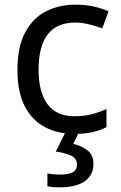

<svg xmlns="http://www.w3.org/2000/svg" viewBox="-20 -566 520 826"><path d="M300 10Q229 10 173.5 -19Q118 -48 86.5 -109Q55 -170 55 -265Q55 -364 88 -426Q121 -488 177.5 -517Q234 -546 306 -546Q347 -546 385 -537.5Q423 -529 447 -517L420 -444Q396 -453 364 -461Q332 -469 304 -469Q146 -469 146 -266Q146 -169 184.5 -117.5Q223 -66 299 -66Q343 -66 376.5 -75Q410 -84 438 -97V-19Q411 -5 378.5 2.5Q346 10 300 10ZM382 139Q382 187 345 213.5Q308 240 234 240Q202 240 184 235V180Q193 182 208 183.5Q223 185 237 185Q273 185 292 175.5Q311 166 311 141Q311 115 284.5 103Q258 91 220 86L263 0H321L295 53Q331 61 356.5 81Q382 101 382 139Z"/></svg>

Font: Noto Sans Grantha
Style: Regular
Weight: 400
Designer: Monotype Design Team
Foundry: Monotype Imaging Inc.
Version: Version 2.003; ttfautohint (v1.8.4.7-5d5b)